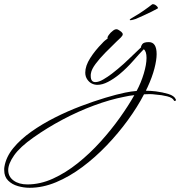

<svg xmlns="http://www.w3.org/2000/svg" viewBox="-264 -398 856 912"><path d="M-123 494Q-151 494 -179 486Q-207 478 -225.5 459.5Q-244 441 -244 410Q-244 406 -244 402Q-244 398 -243 394Q-235 347 -201 305.5Q-167 264 -115.5 227.5Q-64 191 -3.5 160.5Q57 130 119 106.5Q181 83 236 66.5Q291 50 330 42Q344 39 358 37Q372 35 385 34Q406 -5 419 -48.5Q432 -92 432 -123Q432 -154 419 -164L416 -161Q400 -145 369 -109.5Q338 -74 303 -45Q276 -23 249 -9Q222 5 199 5Q185 5 172.5 -1Q160 -7 151 -20Q141 -34 141 -53Q141 -85 164.5 -122Q188 -159 222 -193Q225 -197 233.5 -204.5Q242 -212 248 -216Q244 -219 252 -231Q260 -243 273.5 -253Q287 -263 297 -257Q306 -252 312.5 -246.5Q319 -241 319 -235Q319 -229 310 -220L289 -200Q263 -175 236 -147.5Q209 -120 190 -94.5Q171 -69 168 -50Q167 -46 167 -43Q167 -40 167 -37Q167 -8 189 -8Q205 -8 226.5 -20.5Q248 -33 267.5 -48Q287 -63 295 -70Q324 -94 351.5 -121Q379 -148 406 -173Q405 -179 412 -188.5Q419 -198 443 -198Q480 -198 480 -141Q480 -113 469.5 -72.5Q459 -32 437 16Q435 20 433 24Q431 28 429 33Q452 33 476 36Q508 40 536 48.5Q564 57 571 74Q571 75 571.5 75.5Q572 76 572 76Q572 80 568 81.5Q564 83 562 79Q556 66 530 59.5Q504 53 474 51Q460 49 447 49Q434 49 420 50Q389 110 343.5 172.5Q298 235 243 292.5Q188 350 127 395.5Q66 441 2.5 467.5Q-61 494 -123 494ZM-134 478Q-73 478 -12.5 450.5Q48 423 105.5 377Q163 331 213.5 275Q264 219 305 161.5Q346 104 374 54Q362 55 350 57Q338 59 325 62Q258 75 182.5 103Q107 131 33.5 170Q-40 209 -105 255Q-169 300 -197 340Q-225 380 -225 410Q-225 441 -199.5 459.5Q-174 478 -134 478ZM355.6 -302.1Q352.2 -302.1 352.2 -303.8Q352.2 -307.2 369.2 -316.6Q394.7 -331 419 -348Q443.2 -365 459.3 -377.8Q468.7 -379.5 478.5 -371Q488.2 -362.5 485.7 -358.2Q473.8 -351.4 455.1 -342.1Q436.4 -332.7 416.4 -323.8Q396.4 -314.9 381.1 -308.1Q376 -306.4 368 -304.3Q359.9 -302.1 355.6 -302.1Z"/></svg>

Font: WindSong
Style: Regular
Weight: 400
Designer: Robert E. Leuschke
Foundry: Robert E. Leuschke
Version: Version 1.010; ttfautohint (v1.8.3)